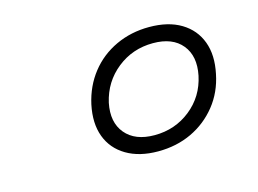

<svg xmlns="http://www.w3.org/2000/svg" viewBox="-58 -910 717 533"><g transform="rotate(-15 300.0 -644.0)"><path d="M339 -474Q285 -474 248 -496Q211 -518 196.5 -557Q182 -596 193 -648Q204 -698 233.5 -735.5Q263 -773 307 -793.5Q351 -814 403 -814Q458 -814 494.5 -792Q531 -770 545.5 -731Q560 -692 549 -640Q539 -590 509 -552.5Q479 -515 435.5 -494.5Q392 -474 339 -474ZM341 -520Q400 -520 444.5 -555.5Q489 -591 501 -648Q512 -702 485 -735Q458 -768 402 -768Q343 -768 298.5 -732.5Q254 -697 241 -640Q230 -586 257.5 -553Q285 -520 341 -520Z"/></g></svg>

Font: Victor Mono Thin Thin
Style: Italic
Weight: 250
Italic angle: -12°
Monospace: yes
Version: Version 1.561;gftools[0.9.30]